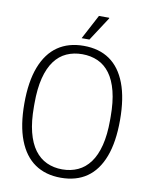

<svg xmlns="http://www.w3.org/2000/svg" viewBox="-95 -937 796 1018"><g transform="rotate(10 303.0 -428.0)"><path d="M303 12Q221 12 163.5 -27.5Q106 -67 75.5 -146Q45 -225 45 -343Q45 -461 75.5 -540Q106 -619 163.5 -658.5Q221 -698 303 -698Q386 -698 443 -658.5Q500 -619 530 -540Q560 -461 560 -343Q560 -225 530 -146Q500 -67 443 -27.5Q386 12 303 12ZM303 -33Q349 -33 387 -50.5Q425 -68 452 -104.5Q479 -141 493.5 -198Q508 -255 508 -334V-352Q508 -432 493.5 -489Q479 -546 452 -582.5Q425 -619 387 -636Q349 -653 303 -653Q257 -653 219 -636Q181 -619 154 -582.5Q127 -546 112.5 -489Q98 -432 98 -352V-334Q98 -255 112.5 -198Q127 -141 154 -104.5Q181 -68 219 -50.5Q257 -33 303 -33ZM284 -736 354 -868H409L410 -865L326 -736Z"/></g></svg>

Font: Archivo Condensed Thin
Style: Regular
Weight: 250
Width: 3
Designer: Hector Gatti
Foundry: Omnibus-Type
Version: Version 2.001